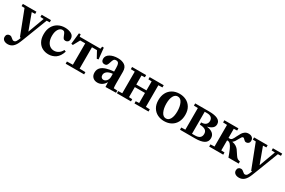

<svg xmlns="http://www.w3.org/2000/svg" viewBox="124 -1843 4934 3323"><g transform="rotate(30 2591.5 -181.0)"><path d="M76 56Q95 56 108 63.5Q121 71 136 85Q151 98 160 103.5Q169 109 182 109Q209 109 226.5 83Q244 57 264 0H245L60 -480L0 -482V-526H271V-482L204 -480L322 -160H324L442 -480L376 -482V-526H562V-482L502 -480L317 0L294 57Q263 136 220.5 173Q178 210 119 210Q72 210 41.5 188Q11 166 11 125Q11 92 29.5 74Q48 56 76 56Z M840 -536Q912 -536 967 -507Q1022 -478 1022 -414Q1022 -376 1003 -358Q984 -340 956 -340Q927 -340 913.5 -358Q900 -376 888 -410Q876 -444 862.5 -462Q849 -480 821 -480Q774 -480 743 -431Q712 -382 712 -301Q712 -233 733.5 -186Q755 -139 791 -116Q827 -93 870 -93Q917 -93 957.5 -119.5Q998 -146 1022 -195H1024L1056 -181Q1023 -78 959.5 -34Q896 10 817 10Q750 10 694.5 -19Q639 -48 606 -107.5Q573 -167 573 -254Q573 -344 608.5 -407.5Q644 -471 704.5 -503.5Q765 -536 840 -536Z M1559 -572 1592 -570 1615 -349 1583 -342 1511 -474H1411V-47L1528 -44V0H1159V-44L1276 -47V-474H1176L1104 -342L1071 -349L1095 -570L1128 -572L1136 -526H1551Z M1711 -225Q1780 -288 1953 -302V-365Q1953 -429 1939.5 -458.5Q1926 -488 1889 -488Q1856 -488 1842.5 -468.5Q1829 -449 1817 -408Q1806 -368 1791.5 -347.5Q1777 -327 1743 -327Q1711 -327 1694 -346.5Q1677 -366 1677 -397Q1677 -462 1741 -499Q1805 -536 1898 -536Q1981 -536 2034 -499.5Q2087 -463 2087 -375V-139Q2087 -80 2093 -48L2166 -43V0L1957 4L1953 -88H1951Q1928 -44 1887 -17Q1846 10 1795 10Q1739 10 1703 -23.5Q1667 -57 1667 -118Q1667 -184 1711 -225ZM1863 -84Q1885 -84 1906 -98Q1927 -112 1940 -137.5Q1953 -163 1953 -194V-257Q1877 -249 1841.5 -219.5Q1806 -190 1806 -148Q1806 -119 1822 -101.5Q1838 -84 1863 -84Z M2263 -47V-479L2183 -482V-526H2464V-482L2398 -479V-299H2601V-479L2534 -482V-526H2815V-482L2735 -479V-47L2815 -44V0H2534V-44L2601 -47V-248H2398V-47L2464 -44V0H2183V-44Z M3132 -536Q3203 -536 3263 -506.5Q3323 -477 3359.5 -416.5Q3396 -356 3396 -267Q3396 -184 3363.5 -121.5Q3331 -59 3270 -24.5Q3209 10 3127 10Q3056 10 2996 -19.5Q2936 -49 2899.5 -109.5Q2863 -170 2863 -259Q2863 -342 2896 -404.5Q2929 -467 2989.5 -501.5Q3050 -536 3132 -536ZM3134 -46Q3187 -46 3216.5 -101Q3246 -156 3246 -250Q3246 -348 3214.5 -414Q3183 -480 3125 -480Q3073 -480 3043 -424.5Q3013 -369 3013 -275Q3013 -178 3044.5 -112Q3076 -46 3134 -46Z M3524 -47V-479L3444 -482V-526H3720Q3955 -526 3955 -403Q3955 -356 3921.5 -326.5Q3888 -297 3824 -280V-278Q3899 -270 3941 -234.5Q3983 -199 3983 -139Q3983 -69 3924 -34.5Q3865 0 3744 0H3444V-44ZM3711 -43Q3780 -43 3812 -69Q3844 -95 3844 -145Q3844 -197 3807.5 -221.5Q3771 -246 3697 -248V-292Q3761 -293 3790 -320Q3819 -347 3819 -390Q3819 -435 3789.5 -459Q3760 -483 3707 -483H3659V-43Z M4107 -47V-479L4027 -482V-526H4308V-482L4242 -479V-297H4267Q4294 -297 4311.5 -320Q4329 -343 4352 -393Q4374 -439 4392 -467Q4410 -495 4439 -515.5Q4468 -536 4510 -536Q4555 -536 4581.5 -513Q4608 -490 4608 -450Q4608 -417 4588.5 -399.5Q4569 -382 4544 -382Q4527 -382 4515.5 -389.5Q4504 -397 4491 -411Q4481 -422 4474.5 -427Q4468 -432 4459 -432Q4444 -432 4432.5 -416.5Q4421 -401 4402 -366Q4385 -332 4370 -310Q4355 -288 4335 -275V-271Q4380 -264 4411 -244Q4442 -224 4461 -199.5Q4480 -175 4503 -137Q4529 -96 4547 -75.5Q4565 -55 4593 -48L4617 -42V0H4412Q4380 -90 4356.5 -142.5Q4333 -195 4308.5 -221.5Q4284 -248 4256 -248H4242V-47L4308 -44V0H4027V-44Z M4697 56Q4716 56 4729 63.5Q4742 71 4757 85Q4772 98 4781 103.5Q4790 109 4803 109Q4830 109 4847.5 83Q4865 57 4885 0H4866L4681 -480L4621 -482V-526H4892V-482L4825 -480L4943 -160H4945L5063 -480L4997 -482V-526H5183V-482L5123 -480L4938 0L4915 57Q4884 136 4841.5 173Q4799 210 4740 210Q4693 210 4662.5 188Q4632 166 4632 125Q4632 92 4650.5 74Q4669 56 4697 56Z"/></g></svg>

Font: Minipax
Style: Bold
Weight: 600
Designer: Raphaël Ronot, Igor Stepanchenko (Cyrillic)
Foundry: steppetype
Version: Version 1.002